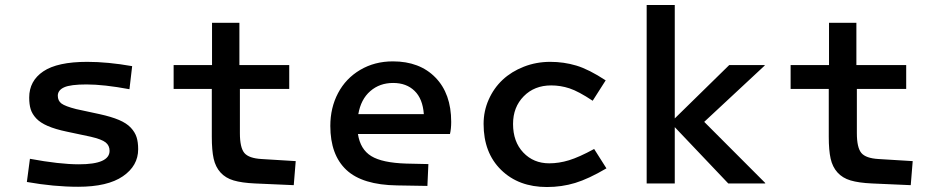

<svg xmlns="http://www.w3.org/2000/svg" viewBox="-20 -730 3723 764"><path d="M529.8 -136.2Q529.8 -70.3 469 -28.6Q408.2 13.2 291 13.2Q194.3 13.2 86.9 -5.9L99.1 -98.1Q216.8 -76.2 293.9 -76.2Q416 -76.2 416 -129.9Q416 -150.9 400.4 -163.3Q384.8 -175.8 340.8 -186L246.1 -206.1Q199.7 -215.8 169.9 -228.8Q140.1 -241.7 124 -259Q107.9 -276.4 102.1 -295.4Q96.2 -314.5 96.2 -341.8Q96.2 -408.2 152.3 -446Q208.5 -483.9 327.1 -483.9Q408.7 -483.9 505.9 -466.8L495.1 -375Q393.1 -394 324.2 -394Q260.7 -394 235.4 -382.6Q210 -371.1 210 -349.1Q210 -329.1 224.6 -318.1Q239.3 -307.1 283.2 -295.9L376 -275.9Q422.9 -265.6 453.4 -252.7Q483.9 -239.7 500.5 -221.9Q517.1 -204.1 523.4 -184.3Q529.8 -164.6 529.8 -136.2Z M822.8 -186V-376H670.9V-471.2H823.7V-639.2H932.6V-471.2H1130.9V-376H934.6V-200.2Q934.6 -142.6 952.4 -121.3Q970.2 -100.1 1021 -97.2L1156.7 -88.9L1148.9 6.8L994.6 0Q941.9 -2.4 909.7 -12Q877.4 -21.5 857.4 -43.7Q837.4 -65.9 830.1 -98.9Q822.8 -131.8 822.8 -186Z M1596.7 -79.1 1684.6 -77.1 1680.7 9.8 1560.5 7.8Q1421.9 5.9 1358.2 -54Q1294.4 -113.8 1294.4 -229Q1294.4 -301.3 1325.2 -359.6Q1356 -418 1413.3 -451.9Q1470.7 -485.8 1543.5 -485.8Q1649.9 -485.8 1712.6 -421.6Q1775.4 -357.4 1775.4 -245.1Q1775.4 -217.3 1770.5 -196.8H1404.3Q1413.6 -135.7 1457.3 -108.9Q1501 -82 1596.7 -79.1ZM1544.4 -399.9Q1490.7 -399.9 1453.4 -367.4Q1416 -335 1405.8 -275.9H1666.5Q1662.1 -336.9 1629.6 -368.4Q1597.2 -399.9 1544.4 -399.9Z M2173.3 -390.1Q2106.4 -390.1 2064 -346.9Q2021.5 -303.7 2021.5 -236.8Q2021.5 -166 2062.3 -123Q2103 -80.1 2165.5 -80.1Q2204.1 -80.1 2244.1 -92.3Q2284.2 -104.5 2344.2 -137.2L2393.1 -60.1Q2321.8 -18.1 2268.6 -2Q2215.3 14.2 2156.2 14.2Q2043.5 14.2 1973.9 -54Q1904.3 -122.1 1904.3 -236.8Q1904.3 -288.1 1924.6 -333.7Q1944.8 -379.4 1980 -412.4Q2015.1 -445.3 2064.5 -464.6Q2113.8 -483.9 2169.4 -483.9Q2223.6 -483.9 2273.4 -469Q2323.2 -454.1 2390.1 -410.2L2338.4 -329.1Q2281.7 -366.7 2246.1 -378.4Q2210.4 -390.1 2173.3 -390.1Z M2665 -710V-258.8L2881.8 -471.2H3022.9V-469.2L2782.2 -245.1L3024.9 -2V0H2877.9L2665 -224.1V0H2553.2V-710Z M3277.8 -186V-376H3126V-471.2H3278.8V-639.2H3387.7V-471.2H3585.9V-376H3389.6V-200.2Q3389.6 -142.6 3407.5 -121.3Q3425.3 -100.1 3476.1 -97.2L3611.8 -88.9L3604 6.8L3449.7 0Q3397 -2.4 3364.7 -12Q3332.5 -21.5 3312.5 -43.7Q3292.5 -65.9 3285.2 -98.9Q3277.8 -131.8 3277.8 -186Z"/></svg>

Font: IntelOne Mono Medium
Style: Regular
Weight: 500
Designer: Fred Shallcrass
Foundry: Frere-Jones Type LLC
Version: Version 1.200;hotconv 1.1.0;makeotfexe 2.6.0;FJTRelease1.2